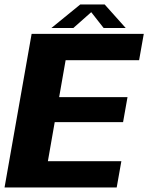

<svg xmlns="http://www.w3.org/2000/svg" viewBox="-38 -824 652 844"><path d="M-18 0H475L495.5 -115.5H172.5L202.5 -287H503L522.5 -397H222L250.5 -559.5H573.5L594 -675H101ZM188 -701H284.5L363 -770.5L417.5 -701H514.5L422 -804.5H315Z"/></svg>

Font: Anybody UltraCondensed Thin
Style: Bold Italic
Weight: 700
Italic angle: -10°
Version: Version 1.111